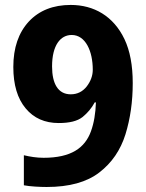

<svg xmlns="http://www.w3.org/2000/svg" viewBox="-20 -744 590 774"><path d="M515.1 -409.2C515.1 -480.5 503.9 -539.6 481.9 -585.9C437.5 -679.2 358.4 -724.1 265.1 -724.1C194.3 -724.1 137.7 -701.7 96.2 -657.2C54.7 -612.3 33.7 -551.3 33.7 -474.1C33.7 -402.3 50.3 -346.7 83.5 -307.1C116.2 -267.6 160.6 -248 216.8 -248C260.3 -248 292 -255.9 312.5 -272C332.5 -288.1 349.1 -307.6 361.8 -331.1H366.7C365.2 -287.1 358.9 -248.5 346.7 -214.8C322.3 -147.5 266.6 -107.9 155.8 -107.9C127.9 -107.9 101.1 -112.3 76.2 -118.2V2.9C99.6 7.8 143.1 9.8 168 9.8C259.3 9.8 330.1 -9.8 380.4 -48.8C430.7 -87.4 465.8 -138.7 485.8 -202.6C505.4 -266.1 515.1 -335 515.1 -409.2ZM269 -603C325.2 -603 354 -537.1 354 -462.9C354 -439 345.7 -416.5 329.6 -395.5C313 -374.5 291.5 -363.8 265.1 -363.8C214.4 -363.8 189.9 -406.2 189.9 -476.1C189.9 -561.5 223.6 -603 269 -603Z"/></svg>

Font: Avrile Sans
Style: Bold
Weight: 700
Designer: Monotype Design Team, Google (font), Stefan Peev (BGR Cyrillic), Cristiano Sobral (main changes)
Foundry: The Avrile Sans Project Authors
Version: Version 3.110